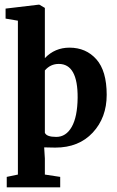

<svg xmlns="http://www.w3.org/2000/svg" viewBox="-20 -627 503 826"><path d="M57 -538 4 -547V-590L147 -607H149L173 -593V-377Q216 -422 279 -422Q350 -422 394.5 -372Q439 -322 439 -219Q439 -121 379 -56.5Q319 8 218 8Q209 8 193 7.5Q177 7 170 7L173 55V124L239 134V179H9V134L57 124ZM233 -352Q197 -352 173 -324V-56Q180 -38 222 -38Q264 -38 288.5 -81Q313 -124 314 -206Q315 -352 233 -352Z"/></svg>

Font: Aikya
Style: Bold
Weight: 700
Designer: Neelakash Kshetrimayum (Latin subset based on Merriweather by Eben Sorkin)
Foundry: Brand New Type
Version: Version 1.00 b005